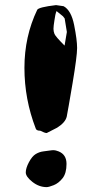

<svg xmlns="http://www.w3.org/2000/svg" viewBox="-20 -728 408 771"><path d="M129.4 -688.5Q134.8 -699.2 205.1 -707.5L235.4 -703.1Q266.1 -686.5 277.8 -627Q289.6 -567.4 289.6 -536.1Q289.6 -535.6 289.6 -534.7Q289.6 -502.4 271.5 -394.5Q252.9 -284.2 248 -259.8Q242.7 -236.3 209.5 -215.3L167.5 -193.8Q159.7 -193.8 141.6 -203.1Q126 -203.1 123.5 -211.9Q78.1 -329.6 78.1 -455.6Q78.1 -581.5 129.4 -688.5ZM194.8 -613.3Q194.8 -612.3 194.8 -611.3Q194.8 -602.1 198.7 -591.8Q203.1 -581.1 239.3 -544.9L248.5 -599.6L239.7 -653.8L232.9 -662.6Q232.4 -663.6 207 -683.6Q201.7 -670.9 198.7 -647Q194.8 -623 194.8 -613.3ZM215.3 -120.1Q247.1 -107.4 247.1 -69.8Q247.1 -32.2 231.2 -12.2Q215.3 7.8 195.6 15.6Q175.8 23.4 167.5 23.4Q136.7 23.4 110.1 2.4Q83.5 -18.6 83.5 -35.6Q83.5 -52.7 96.2 -76.7Q108.9 -100.6 123.5 -109.4Q138.2 -118.2 154.1 -120.1Q169.9 -122.1 179.4 -123.5Q189 -125 195.8 -125Q202.6 -125 215.3 -120.1Z"/></svg>

Font: Drukaatie burti
Style: Bold
Weight: 700
Version: Version 0.14